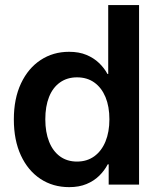

<svg xmlns="http://www.w3.org/2000/svg" viewBox="-20 -748 644 778"><path d="M260.3 10.3Q194.3 10.3 143.8 -23.2Q93.3 -56.6 64.7 -118.2Q36.1 -179.7 36.1 -264.2Q36.1 -348.6 65.2 -410.2Q94.2 -471.7 144.8 -504.9Q195.3 -538.1 259.8 -538.1Q300.3 -538.1 330.1 -525.6Q359.9 -513.2 381.1 -492.9Q402.3 -472.7 415.5 -448.2H418.5V-727.5H543.5V0H420.4V-82H416.5Q403.3 -56.6 381.8 -35.6Q360.4 -14.6 330.3 -2.2Q300.3 10.3 260.3 10.3ZM292 -93.3Q332.5 -93.3 362.1 -114.7Q391.6 -136.2 407.5 -174.8Q423.3 -213.4 423.3 -264.6Q423.3 -316.4 407.5 -354.5Q391.6 -392.6 362.3 -413.6Q333 -434.6 292 -434.6Q252 -434.6 222.9 -413.8Q193.8 -393.1 178.7 -355Q163.6 -316.9 163.6 -264.6Q163.6 -212.4 179 -173.8Q194.3 -135.3 223.1 -114.3Q252 -93.3 292 -93.3Z"/></svg>

Font: Inter 24pt SemiBold
Style: Regular
Weight: 600
Designer: Rasmus Andersson
Foundry: rsms
Version: Version 4.001;git-66647c0bb